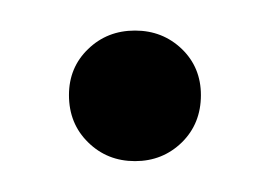

<svg xmlns="http://www.w3.org/2000/svg" viewBox="-20 -309 176 125"><path d="M110.8 -247.1Q110.8 -228.5 98.4 -216.3Q85.9 -204.1 67.9 -204.1Q49.8 -204.1 37.4 -216.3Q24.9 -228.5 24.9 -247.1Q24.9 -265.1 37.4 -277.1Q49.8 -289.1 67.9 -289.1Q85.9 -289.1 98.4 -277.1Q110.8 -265.1 110.8 -247.1Z"/></svg>

Font: Scheherazade
Style: Regular
Weight: 400
Designer: SIL International
Foundry: SIL International
Version: Version 2.100 (build 932/914)